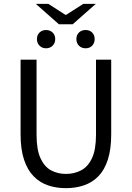

<svg xmlns="http://www.w3.org/2000/svg" viewBox="-20 -966 685 998"><path d="M323 12Q272 12 229.5 -2.5Q187 -17 155 -49.5Q123 -82 105 -136Q87 -190 87 -267V-656H170V-265Q170 -188 190.5 -143.5Q211 -99 245.5 -80.5Q280 -62 323 -62Q366 -62 401.5 -80.5Q437 -99 458 -143.5Q479 -188 479 -265V-656H558V-267Q558 -190 540.5 -136Q523 -82 491 -49.5Q459 -17 416 -2.5Q373 12 323 12ZM219 -715Q199 -715 185.5 -728.5Q172 -742 172 -763Q172 -784 185.5 -797Q199 -810 219 -810Q240 -810 253.5 -797Q267 -784 267 -763Q267 -742 253.5 -728.5Q240 -715 219 -715ZM425 -715Q404 -715 390.5 -728.5Q377 -742 377 -763Q377 -784 390.5 -797Q404 -810 425 -810Q446 -810 459 -797Q472 -784 472 -763Q472 -742 459 -728.5Q446 -715 425 -715ZM286 -840 166 -946H231L320 -889H324L413 -946H478L358 -840Z"/></svg>

Font: Source Sans 3 ExtraLight
Style: Regular
Weight: 400
Version: Version 3.052;hotconv 1.1.0;makeotfexe 2.6.0